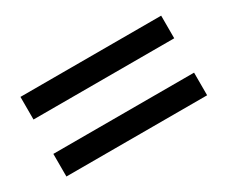

<svg xmlns="http://www.w3.org/2000/svg" viewBox="-58 -590 670 566"><g transform="rotate(-30 277.0 -306.5)"><path d="M517 -365H38V-442H517ZM517 -171H38V-248H517Z"/></g></svg>

Font: Liter
Style: Regular
Weight: 400
Designer: Anton Skugarov
Foundry: skugi
Version: Version 1.004; ttfautohint (v1.8.4.7-5d5b)